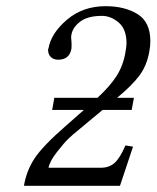

<svg xmlns="http://www.w3.org/2000/svg" viewBox="-20 -598 504 618"><path d="M411.1 -283.2 403.8 -244.1H310.1L228 -175.8Q216.8 -167 201.9 -153.1Q187 -139.2 163.6 -109.1Q140.1 -79.1 136.2 -58.1H305.2Q331.1 -58.1 348.6 -73.5Q366.2 -88.9 383.8 -129.9L408.2 -126L366.2 0H57.1Q64.9 -47.9 91.1 -87.9Q117.2 -127.9 192.9 -193.8L250 -244.1H147.9L154.8 -283.2H293.9Q335 -321.3 356 -354.7Q377 -388.2 383.8 -430.2Q386.7 -445.3 387.2 -459Q387.2 -503.9 362.1 -525.4Q336.9 -546.9 308.1 -546.9Q262.2 -546.9 238 -528.3Q213.9 -509.8 210 -486.8Q208 -479 210 -463.9Q210.9 -454.1 210 -441.9Q204.1 -405.8 167 -405.8Q152.8 -405.8 143.8 -414.3Q134.8 -422.9 134.8 -437Q134.8 -440.9 136.2 -442.9Q145 -491.7 196 -534.9Q247.1 -578.1 319.8 -578.1Q381.8 -578.1 422.9 -552.5Q463.9 -526.9 463.9 -465.8Q463.9 -449.7 460.9 -434.1Q453.1 -387.2 428.5 -354.5Q403.8 -321.8 356.9 -283.2Z"/></svg>

Font: Linux Libertine
Style: Italic
Weight: 400
Italic angle: -12°
Designer: Philipp H. Poll
Foundry: Philipp H. Poll
Version: Version 5.1.6 ; ttfautohint (v0.9)